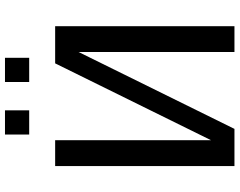

<svg xmlns="http://www.w3.org/2000/svg" viewBox="-112 -816 929 744"><g transform="rotate(-90 352.0 -444.5)"><path d="M80.1 0V-694.8H180.2V-90.8L478 -694.8H622.1V0H522V-604L224.1 0ZM202.1 -795.4V-889.2H295.9V-795.4ZM405.8 -795.4V-889.2H499.5V-795.4Z"/></g></svg>

Font: CMU Bright
Style: SemiBold
Weight: 600
Version: Version 0.7.0